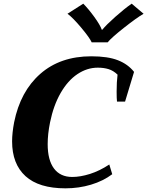

<svg xmlns="http://www.w3.org/2000/svg" viewBox="-20 -1017 803 1047"><path d="M348 -942 434 -997Q462 -969 494 -925Q526 -881 535 -855H538Q559 -881 608.5 -925Q658 -969 698 -997L763 -942Q725 -920 656 -865.5Q587 -811 567 -786H480Q469 -811 423 -866Q377 -921 348 -942ZM46 -246Q46 -292 57 -350Q91 -519 200 -614.5Q309 -710 478 -710Q568 -710 623 -688.5Q678 -667 711 -625L662 -463H618Q616 -479 616 -517Q616 -570 621 -610Q598 -632 572 -640Q546 -648 513 -648Q455 -648 402.5 -613Q350 -578 311 -510.5Q272 -443 253 -350Q240 -286 240 -231Q240 -144 274.5 -98Q309 -52 374 -52Q418 -52 470.5 -68.5Q523 -85 576 -120L592 -67Q543 -30 476.5 -10Q410 10 337 10Q192 10 119 -56.5Q46 -123 46 -246Z"/></svg>

Font: Trirong Black
Style: Italic
Weight: 900
Italic angle: -12°
Designer: Katatrad Team
Foundry: CadsonDemak
Version: Version 1.001